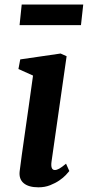

<svg xmlns="http://www.w3.org/2000/svg" viewBox="-20 -799 379 829"><path d="M64.9 -59.6Q68.4 -88.9 74.2 -130.6Q80.1 -172.4 87.6 -224.9Q95.2 -277.3 104 -339.8Q112.8 -402.3 122.6 -472.7L59.6 -501L67.4 -542.5L241.7 -567.9L267.6 -556.2L202.6 -102.1Q197.3 -64.9 216.8 -64.9Q225.1 -64.9 235.8 -70.8Q246.6 -76.7 265.1 -92.3L279.3 -60.5Q275.4 -55.2 264.4 -43.5Q253.4 -31.7 236.3 -20Q219.2 -8.3 196.5 0.7Q173.8 9.8 146 9.8Q103.5 9.8 82.3 -8.1Q61 -25.9 64.9 -59.6ZM73.7 -779.3H339.4L329.6 -690.4H64.5Z"/></svg>

Font: Merriweather Bold
Style: Italic
Weight: 700
Italic angle: -7°
Designer: Eben Sorkin ( eben@eyebytes.com )
Foundry: Eben Sorkin ( eben@eyebytes.com )
Version: Version 1.5; ttfautohint (v0.97) -l 13 -r 13 -G 200 -x 24 -f